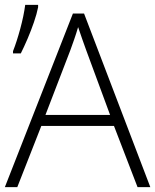

<svg xmlns="http://www.w3.org/2000/svg" viewBox="-20 -772 641 792"><path d="M547.4 0 450.2 -252.4H150.4L51.3 0H0L280.8 -716.3H326.7L600.1 0ZM434.1 -297.9 335.4 -565.4Q329.6 -580.6 320.1 -608.2Q310.5 -635.7 302.2 -660.2Q294.9 -634.8 285.9 -609.1Q276.9 -583.5 270 -564.5L167.5 -297.9ZM33.7 -551.8V-561Q48.8 -599.1 63.5 -653.1Q78.1 -707 84 -752H137.2V-742.2Q131.8 -714.8 120.1 -680.7Q108.4 -646.5 93.8 -612.3Q79.1 -578.1 65.9 -551.8Z"/></svg>

Font: Open Sans Light
Style: Regular
Weight: 300
Designer: Monotype Design Team
Foundry: Monotype Imaging Inc.
Version: Version 3.000; ttfautohint (v1.8.4)